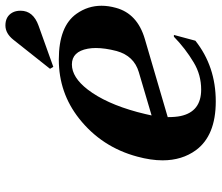

<svg xmlns="http://www.w3.org/2000/svg" viewBox="-72 -704 786 681"><g transform="rotate(-90 320.5 -363.0)"><path d="M571.3 -736.3Q603 -736.3 616.7 -711.9Q623.5 -699.7 623.5 -682.6Q623.5 -637.7 570.3 -618.7L424.3 -566.4L417.5 -578.1L520.5 -708Q543 -736.3 571.3 -736.3ZM301.8 9.8Q180.7 9.8 128.9 -60.5Q92.8 -109.9 92.8 -178.7Q92.8 -220.2 106 -268.6Q139.6 -394.5 240.7 -474.6Q332 -546.9 450.2 -546.9Q568.4 -546.9 612.8 -483.9Q641.1 -443.8 641.1 -395.5Q641.1 -371.1 633.8 -344.7Q613.3 -268.1 522.9 -241.7L246.1 -160.6Q246.1 -132.8 250 -114.7Q265.6 -42 343.8 -42Q396 -42 439.9 -68.4Q489.7 -98.1 531.2 -138.7H537.6L517.1 -62.5Q425.8 9.8 301.8 9.8ZM252 -217.8 405.8 -263.2Q463.4 -280.3 480.5 -341.8Q491.2 -382.8 491.2 -415.5Q491.2 -430.7 488.8 -443.8Q478.5 -500.5 432.9 -500.5Q387.2 -500.5 343.8 -444.3Q294.4 -379.9 264.2 -268.6Q255.9 -236.8 252 -217.8Z"/></g></svg>

Font: Cursive Sans
Style: Bold
Weight: 700
Italic angle: -15°
Designer: Wojciech Kalinowski "wmk69" (wmk69@o2.pl)
Foundry: Wojciech Kalinowski "wmk69" (wmk69@o2.pl)
Version: Wersja 3.1.0; 2022-02-18